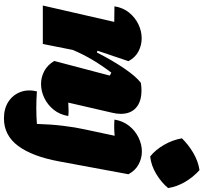

<svg xmlns="http://www.w3.org/2000/svg" viewBox="-49 -785 1031 973"><g transform="rotate(90 466.5 -298.5)"><path d="M8 0 91 -362Q66 -362 12 -363Q19 -407 44 -437.5Q69 -468 103.5 -484.5Q138 -501 174 -501Q209 -501 240 -485Q271 -469 290 -434L237 -277L246 -274Q285 -351 326 -411.5Q367 -472 400 -497Q420 -500 438 -500Q495 -500 526 -472.5Q557 -445 557 -395Q557 -374 551 -350L500 -129Q526 -130 539 -130.5Q552 -131 568 -129Q561 -86 536 -55Q511 -24 476.5 -7.5Q442 9 405 9Q371 9 340 -7.5Q309 -24 289 -58L363 -339Q356 -344 348 -347Q313 -301 284.5 -253.5Q256 -206 233 -152L203 0ZM863 -434 798 -83Q773 53 719.5 125Q666 197 580 197Q530 197 495.5 174.5Q461 152 446.5 114Q432 76 443 30Q528 36 608 30Q610 -40 617.5 -102.5Q625 -165 636 -214L668 -364Q626 -360 586 -363Q593 -406 617.5 -437Q642 -468 677 -485Q712 -502 748 -502Q782 -502 813 -485.5Q844 -469 863 -434ZM842 -794Q877 -763 901.5 -721.5Q926 -680 933 -635Q905 -601 862 -575Q819 -549 773 -544Q739 -571 714 -614.5Q689 -658 681 -705Q712 -737 754 -762Q796 -787 842 -794Z"/></g></svg>

Font: Piazzolla Black
Style: Italic
Weight: 900
Italic angle: -11.3°
Designer: Juan Pablo del Peral
Foundry: Huerta Tipografica
Version: Version 1.330